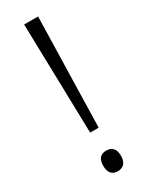

<svg xmlns="http://www.w3.org/2000/svg" viewBox="-193 -751 619 799"><g transform="rotate(-30 117.0 -352.0)"><path d="M138 -187H97L84 -714H151ZM75 -40Q75 -64 85.5 -76.5Q96 -89 117 -89Q137 -89 148.5 -77Q160 -65 160 -40Q160 -15 148.5 -2.5Q137 10 117 10Q96 10 85.5 -3Q75 -16 75 -40Z"/></g></svg>

Font: Noto Sans Hebrew SemiCondensed Light
Style: Regular
Weight: 300
Width: 4
Designer: Monotype Design Team
Foundry: Monotype Imaging Inc.
Version: Version 2.003